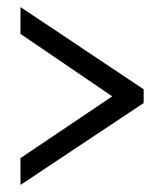

<svg xmlns="http://www.w3.org/2000/svg" viewBox="-20 -630 465 544"><path d="M38 -106 387 -338V-377L38 -610V-534L298 -357L38 -182Z"/></svg>

Font: Noto Serif Lao ExtraCondensed
Style: Bold
Weight: 700
Width: 2
Designer: Monotype Design Team
Foundry: Monotype Imaging Inc.
Version: Version 2.003